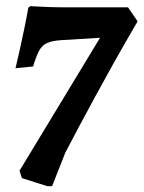

<svg xmlns="http://www.w3.org/2000/svg" viewBox="-20 -522 480 642"><path d="M137.7 100.5 53.2 73.5 45.3 48.8 314.5 -395.7 185.6 -387.8Q154.9 -385.9 137.8 -378.3Q120.7 -370.7 110.9 -352.6Q101.2 -334.4 90.6 -299.8L31.8 -293.8Q31.8 -293.8 36.2 -312.5Q40.7 -331.2 47.4 -361.5Q54 -391.7 61.5 -427.4Q68.9 -463.1 74.8 -496.5L81.8 -501.5Q81.8 -501.5 98.6 -500.5Q115.3 -499.5 142.3 -498.5Q169.3 -497.5 198.7 -497.5H408L440.1 -450.6Q395.3 -373.9 360.7 -312.1Q326.2 -250.3 298.1 -198.5Q270 -146.8 245.5 -100.9Q221.1 -55 198.2 -11.2L154.2 100.5Z"/></svg>

Font: Alegreya
Style: Italic
Weight: 400
Italic angle: -7°
Designer: Juan Pablo del Peral
Foundry: Huerta Tipografica
Version: Version 2.009